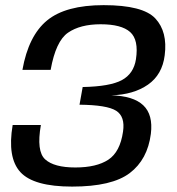

<svg xmlns="http://www.w3.org/2000/svg" viewBox="-20 -700 670 728"><path d="M253.5 7.5Q404.5 7.5 472 -43.8Q539.5 -95 552 -192.5Q561 -265 523.2 -300.8Q485.5 -336.5 401.5 -338.5Q486.5 -341 541 -379Q595.5 -417 604.5 -490.5Q616 -579.5 569 -630Q522 -680.5 373 -680.5Q229 -680.5 158.5 -622.5Q88 -564.5 65 -435H172Q191.5 -544 237.8 -576Q284 -608 361.5 -608Q440.5 -608 473.5 -578.5Q506.5 -549 495.5 -475.5Q487 -420.5 442 -396.2Q397 -372 293.5 -370L281.5 -303Q386 -302 420.5 -280Q455 -258 446.5 -201Q435.5 -124 390.8 -94.5Q346 -65 265.5 -65Q185 -65 151.2 -95.8Q117.5 -126.5 135 -226H28Q7 -102.5 57.2 -47.5Q107.5 7.5 253.5 7.5Z"/></svg>

Font: Anybody SemiExpanded
Style: Italic
Weight: 400
Width: 6
Italic angle: -10°
Version: Version 1.113;gftools[0.9.25]